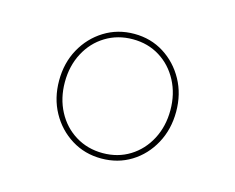

<svg xmlns="http://www.w3.org/2000/svg" viewBox="-61 -787 631 515"><g transform="rotate(15 255.0 -529.0)"><path d="M255 -356Q209 -356 172 -379Q135 -402 113.5 -441Q92 -480 92 -529Q92 -578 113.5 -617Q135 -656 172 -679Q209 -702 255 -702Q301 -702 337.5 -679Q374 -656 395.5 -617Q417 -578 417 -529Q417 -480 395.5 -440.5Q374 -401 337.5 -378.5Q301 -356 255 -356ZM255 -371Q297 -371 330 -391.5Q363 -412 382 -448Q401 -484 401 -529Q401 -574 382 -610Q363 -646 330 -666.5Q297 -687 255 -687Q213 -687 179.5 -666.5Q146 -646 127 -610Q108 -574 108 -529Q108 -484 127 -448Q146 -412 179.5 -391.5Q213 -371 255 -371Z"/></g></svg>

Font: Hanken Grotesk Thin
Style: Italic
Weight: 250
Italic angle: -8°
Designer: Alfredo Marco Pradil
Foundry: Hanken Design Co.
Version: Version 3.013